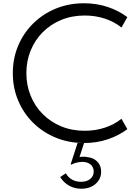

<svg xmlns="http://www.w3.org/2000/svg" viewBox="-20 -860 844 1176"><path d="M494.5 16Q402 16 322.5 -16.5Q243 -49 183.8 -107.2Q124.5 -165.5 91.5 -243.5Q58.5 -321.5 58.5 -412Q58.5 -502.5 91.5 -580.5Q124.5 -658.5 183.8 -716.8Q243 -775 322.2 -807.5Q401.5 -840 494.5 -840Q572 -840 640 -817.2Q708 -794.5 760 -755L724 -691.5Q680 -727 622 -746Q564 -765 499 -765Q420.5 -765 355.2 -738Q290 -711 242 -663Q194 -615 167.8 -550.5Q141.5 -486 141.5 -412Q141.5 -338 167.8 -273.5Q194 -209 242 -161Q290 -113 355.2 -86Q420.5 -59 499 -59Q564 -59 622 -78Q680 -97 724 -132.5L760 -69Q708.5 -30 640.8 -7Q573 16 494.5 16ZM477.5 296Q436.5 296 403.2 277.2Q370 258.5 348.5 224.5L383 201.5Q414 253.5 477 253.5Q511.5 253.5 532.8 236Q554 218.5 554 190.5Q554 164 534.8 147.8Q515.5 131.5 484.5 131.5Q468 131.5 448.8 136.2Q429.5 141 417 148.5L413 145.5L455 16H495L467 101.5Q483 99.5 494.2 99.8Q505.5 100 515.5 102.5Q553 106 576.2 130.2Q599.5 154.5 599.5 191Q599.5 237 565.2 266.5Q531 296 477.5 296Z"/></svg>

Font: Spartan Thin
Style: Regular
Weight: 400
Version: Version 1.004